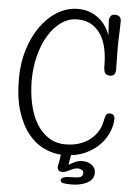

<svg xmlns="http://www.w3.org/2000/svg" viewBox="-65 -886 776 1115"><g transform="rotate(5 323.0 -328.5)"><path d="M37 0ZM610 -219Q610 -187 594.5 -147Q579 -107 546 -71Q513 -35 460 -10.5Q407 14 332 14Q278 14 225 -9.5Q172 -33 130 -83.5Q88 -134 62.5 -213.5Q37 -293 37 -405Q37 -496 61.5 -575Q86 -654 128 -712.5Q170 -771 226 -804.5Q282 -838 345 -838Q386 -838 418 -824.5Q450 -811 473 -791Q496 -771 510.5 -747Q525 -723 533 -702Q531 -733 530 -750Q529 -767 528.5 -775.5Q528 -784 528 -786Q528 -788 528 -788Q528 -800 535.5 -811.5Q543 -823 561 -823Q573 -823 580.5 -819Q588 -815 591.5 -810Q595 -805 596 -799Q597 -793 597 -790Q597 -755 595 -712.5Q593 -670 593 -634Q593 -602 594 -568Q595 -534 595 -502Q595 -493 589 -480.5Q583 -468 561 -468Q543 -468 534 -479Q525 -490 525 -527Q525 -576 515.5 -621.5Q506 -667 484.5 -701.5Q463 -736 429 -756.5Q395 -777 346 -777Q294 -777 251 -746Q208 -715 177 -663Q146 -611 129 -543.5Q112 -476 112 -404Q112 -331 126 -266Q140 -201 168.5 -152.5Q197 -104 240 -76Q283 -48 340 -48Q384 -48 420 -60Q456 -72 482.5 -93Q509 -114 526 -142Q543 -170 549 -203Q553 -223 558 -236Q563 -249 581 -249Q610 -249 610 -219ZM361 -7 380 -3 367 69Q391 55 408.5 47.5Q426 40 447 40Q480 40 502 57Q524 74 524 103Q524 123 513.5 137.5Q503 152 485 161.5Q467 171 443.5 176Q420 181 395 181Q363 181 346.5 177.5Q330 174 330 161Q330 154 340.5 146.5Q351 139 391 139Q423 139 440 134Q457 129 457 109Q457 95 445 90Q433 85 426 85Q412 85 400.5 89.5Q389 94 378.5 99Q368 104 357.5 108.5Q347 113 335 113Q318 113 312 104.5Q306 96 306 88Q306 85 307 80Q308 75 309 71Q314 50 316.5 26Q319 2 321 -7Z"/></g></svg>

Font: Life Savers
Style: Bold
Weight: 700
Designer: Pablo Impallari, Rodrigo Fuenzalida, Brenda Gallo
Foundry: Pablo Impallari, Rodrigo Fuenzalida, Brenda Gallo
Version: Version 3.001; ttfautohint (v0.95) -l 8 -r 50 -G 200 -x 14 -